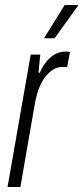

<svg xmlns="http://www.w3.org/2000/svg" viewBox="-20 -743 330 763"><path d="M10 0 102 -526H140L133 -454H138Q152 -485 169 -503.5Q186 -522 204 -530Q222 -538 239 -538Q244 -538 248.5 -538Q253 -538 258 -536L247 -477H227Q211 -477 195 -468.5Q179 -460 164 -442.5Q149 -425 137.5 -398Q126 -371 119 -334L61 0ZM155 -591 237 -723H290L289 -719L197 -591Z"/></svg>

Font: Archivo ExtraCondensed ExtraLight
Style: Italic
Weight: 250
Width: 2
Italic angle: -10°
Designer: Hector Gatti
Foundry: Omnibus-Type
Version: Version 2.001